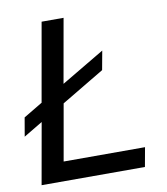

<svg xmlns="http://www.w3.org/2000/svg" viewBox="-79 -752 713 818"><g transform="rotate(-10 278.0 -343.0)"><path d="M35 0 82 -265 0 -216 14 -297 96 -346 156 -686H251L202 -409L389 -520L374 -438L188 -327L145 -83H497L482 0Z"/></g></svg>

Font: Archivo VF Beta
Style: Italic
Weight: 400
Italic angle: -10°
Designer: Hector Gatti
Foundry: Omnibus-Type
Version: Version 1.002